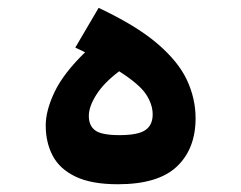

<svg xmlns="http://www.w3.org/2000/svg" viewBox="-20 -474 626 498"><path d="M285.6 3.9Q217.3 3.9 176 -15.9Q134.8 -35.6 116.7 -70.1Q98.6 -104.5 98.6 -148.4Q98.6 -187.5 121.6 -235.6Q144.5 -283.7 200.7 -338.4Q188.5 -344.2 175.3 -350.6L235.8 -453.6Q333.5 -407.7 388.2 -360.8Q442.9 -314 465.1 -265.9Q487.3 -217.8 487.3 -167.5Q487.3 -87.9 438.7 -42Q390.1 3.9 285.6 3.9ZM289.1 -289.1Q250 -259.8 230.2 -228.8Q210.4 -197.8 210.4 -173.3Q210.4 -147.9 227.1 -135.7Q243.7 -123.5 289.6 -123.5Q337.9 -123.5 356.9 -136.5Q376 -149.4 376 -177.2Q376 -203.1 358.9 -229.2Q341.8 -255.4 289.1 -289.1Z"/></svg>

Font: CaskaydiaCove NF SemiBold
Style: Regular
Weight: 600
Designer: Aaron Bell
Foundry: Saja Typeworks
Version: Version 2111.001; VTT 6.35;Nerd Fonts 3.2.1